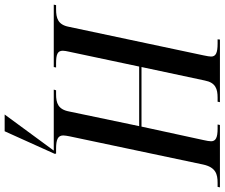

<svg xmlns="http://www.w3.org/2000/svg" viewBox="-111 -664 965 825"><g transform="rotate(90 371.5 -251.5)"><path d="M451 211H523L620 -4L619 -10H598C558 -10 541 -18 541 -41C541 -49 543 -57 545 -69L666 -642C678 -696 707 -704 745 -704H762L764 -714H496L494 -704H512C550 -704 566 -696 566 -676C566 -668 564 -658 561 -644L503 -377H247L305 -649C314 -696 342 -704 379 -704H396L398 -714H129L128 -704H146C187 -704 202 -696 202 -676C202 -670 200 -658 197 -644L74 -64C65 -18 37 -10 -1 -10H-19L-21 0H247L249 -10H231C193 -10 177 -16 177 -39C177 -46 179 -56 181 -65L245 -367H501L438 -66C429 -18 401 -10 364 -10H347L344 0H606Z"/></g></svg>

Font: Noto Serif Display Condensed Medium
Style: Italic
Weight: 500
Width: 3
Italic angle: -12°
Designer: Monotype Design Team
Foundry: Monotype Imaging Inc.
Version: Version 2.009